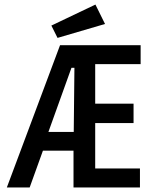

<svg xmlns="http://www.w3.org/2000/svg" viewBox="-20 -821 640 841"><path d="M10 0 243 -623H596V-540H397V-367H565V-282H397V-83H593V0H302V-161H168L110 0ZM192 -243H303L306 -524H293ZM232 -655 205 -709 398 -801 440 -716Z"/></svg>

Font: Inconsolata Expanded SemiBold
Style: Regular
Weight: 600
Width: 7
Monospace: yes
Designer: Raph Levien, Cyreal, Brenton Simpson
Foundry: Raph Levien, Cyreal, Google
Version: Version 3.001; ttfautohint (v1.8.2.53-6de2)